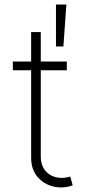

<svg xmlns="http://www.w3.org/2000/svg" viewBox="-20 -817 377 846"><path d="M274.4 -545.9V-507.3H36.6V-545.9ZM117.2 -675.8H159.7V-128.9Q159.7 -83 186 -58.1Q212.4 -33.2 252.4 -33.2Q262.2 -33.2 271 -34.7Q279.8 -36.1 289.6 -39.1L300.3 -0.5Q289.1 3.9 276.6 6.3Q264.2 8.8 250 8.8Q194.3 8.8 155.8 -26.6Q117.2 -62 117.2 -121.6ZM226.6 -612.3V-796.9H272.5L259.3 -612.3Z"/></svg>

Font: Inter Tight ExtraLight
Style: Regular
Weight: 250
Designer: Rasmus Andersson
Foundry: rsms
Version: Version 3.004